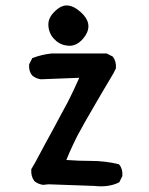

<svg xmlns="http://www.w3.org/2000/svg" viewBox="-20 -670 540 698"><path d="M322.8 5.9 156.2 0 137.2 2H136.7H136.2Q118.7 -0.5 105.5 -11.2L105 -11.7L104.5 -12.2Q91.8 -29.3 93.8 -54.2V-55.7L94.7 -56.6L108.4 -80.1Q127 -115.2 143.8 -146.2Q160.6 -177.2 175.5 -204.3Q190.4 -231.4 202.6 -254.9Q214.8 -276.4 226.1 -298.3Q237.3 -320.3 247.8 -342.5Q258.3 -364.7 268.1 -387.2L128.9 -381.8H128.4Q110.8 -384.3 97.7 -395L97.2 -395.5Q84 -411.1 85.9 -435.1V-436L86.4 -437L96.2 -456.5L97.2 -459L99.6 -459.5Q131.3 -471.7 167.5 -475.6H168H366.2H367.7L368.7 -475.1L388.2 -465.3L389.6 -464.4L390.6 -463.4Q403.3 -446.3 401.4 -422.4V-421.4L400.9 -420.4L391.1 -400.9V-400.4H390.6Q376.5 -376.5 363.5 -354.7Q350.6 -333 339.4 -313.7Q328.1 -294.4 318.4 -277.6Q308.6 -260.7 300.3 -246.3Q292 -231.9 285.2 -220Q278.3 -208 273.4 -198.2Q265.6 -185.1 258.8 -171.4Q252 -157.7 245.4 -143.8Q238.8 -129.9 232.7 -116Q226.6 -102.1 221.2 -88.4Q266.1 -85 312 -85Q337.4 -85 362.1 -82Q386.7 -79.1 410.6 -73.2L412.6 -72.8L413.6 -71.3Q426.8 -55.7 424.8 -30.8V-29.8L424.3 -28.8L414.6 -9.3L413.6 -7.3L411.6 -6.3Q392.6 2.9 370.1 5.9Q347.7 8.8 322.8 5.9ZM219.7 -504.9Q207 -506.8 195.8 -513.2Q184.6 -519.5 175.3 -529.8Q168.9 -536.6 164.8 -544.7Q160.6 -552.7 158.2 -561.5Q155.8 -570.3 155.8 -580.6Q155.3 -611.3 190.9 -638.7Q228 -667 273.4 -626Q319.3 -585 290 -540Q275.9 -519 258.3 -509.8Q240.7 -500.5 219.7 -504.9Z"/></svg>

Font: NaikaiFont
Style: SemiBold
Weight: 600
Version: Version 1.89